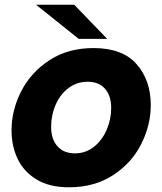

<svg xmlns="http://www.w3.org/2000/svg" viewBox="-20 -783 689 815"><path d="M29 -230Q29 -315 70 -395.5Q111 -476 190 -527.5Q269 -579 377 -579Q500 -579 560 -510.5Q620 -442 620 -337Q620 -252 579.5 -171.5Q539 -91 460 -39.5Q381 12 273 12Q190 12 135.5 -21Q81 -54 55 -108.5Q29 -163 29 -230ZM452 -325Q452 -376 426 -406Q400 -436 352 -436Q306 -436 270.5 -409Q235 -382 216 -338Q197 -294 197 -245Q197 -192 224 -162Q251 -132 298 -132Q344 -132 379 -160Q414 -188 433 -232.5Q452 -277 452 -325ZM295 -763 435 -618H314L133 -763Z"/></svg>

Font: Open Sauce Sans Black Italic
Style: Regular
Weight: 900
Italic angle: -10°
Designer: Alfredo Marco Pradil
Foundry: Creative Sauce Fz LLC
Version: Version 1.477